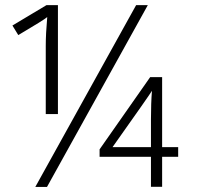

<svg xmlns="http://www.w3.org/2000/svg" viewBox="-20 -734 780 754"><path d="M207.5 -713.9V-286.1H159.7V-553.2Q159.7 -601.6 165.5 -667Q152.8 -655.8 51.8 -596.2L28.8 -633.8L162.6 -713.9ZM560.5 -713.9 164.6 0H118.7L514.6 -713.9ZM572.8 -156.2V-264.2Q572.8 -328.6 576.7 -377.4Q570.8 -366.2 421.9 -156.2ZM679.7 -118.2H616.7V-0.5H572.8V-118.2H371.1V-147.5L569.8 -431.2H616.7V-156.2H679.7Z"/></svg>

Font: OpenSans-Light
Style: Regular
Weight: 300
Foundry: Ascender Corporation
Version: Version 1.10